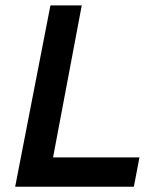

<svg xmlns="http://www.w3.org/2000/svg" viewBox="-20 -708 611 728"><path d="M37.5 0H487.5L508.8 -111.2H181.2L290 -687.5H171.2Z"/></svg>

Font: Cambay
Style: Bold Italic
Weight: 700
Italic angle: -11°
Designer: Pooja Saxena
Foundry: Pooja Saxena
Version: Version 1.006;PS 001.006;hotconv 1.0.70;makeotf.lib2.5.58329